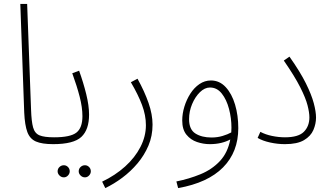

<svg xmlns="http://www.w3.org/2000/svg" viewBox="-20 -733 1688 983"><path d="M252 5Q195 5 164 -8.5Q133 -22 120 -57Q107 -92 104 -157L84 -713H119L139 -172Q141 -111 149.5 -80.5Q158 -50 182.5 -40Q207 -30 257 -30Q267 -30 271 -25Q275 -20 275 -13Q275 -6 269 -0.5Q263 5 252 5Z M252 5 257 -30Q340 -30 371 -54Q402 -78 402 -138Q402 -183 388 -237.5Q374 -292 350 -358L385 -371Q407 -310 421.5 -251Q436 -192 436 -146Q436 -69 396.5 -32Q357 5 252 5ZM415 175Q402 175 392.5 165.5Q383 156 383 144Q383 131 392.5 122Q402 113 415 113Q427 113 436 122Q445 131 445 144Q445 156 436 165.5Q427 175 415 175ZM307 175Q294 175 284.5 165.5Q275 156 275 144Q275 131 284.5 122Q294 113 307 113Q319 113 328 122Q337 131 337 144Q337 156 328 165.5Q319 175 307 175Z M519 230 503 197Q570 165 620.5 119.5Q671 74 699 19.5Q727 -35 727 -92Q727 -143 707 -196Q687 -249 650 -312L684 -330Q720 -265 740.5 -206Q761 -147 761 -95Q761 -37 740 12.5Q719 62 684 103.5Q649 145 606 177Q563 209 519 230Z M892 230 883 196Q948 183 1006.5 159Q1065 135 1105.5 92Q1146 49 1159 -19Q1139 -8 1112.5 -1.5Q1086 5 1054 5Q1021 5 988.5 -6Q956 -17 934.5 -43.5Q913 -70 913 -116Q913 -151 924 -187Q935 -223 954.5 -253.5Q974 -284 1001 -302.5Q1028 -321 1060 -321Q1104 -321 1135.5 -287Q1167 -253 1183.5 -197.5Q1200 -142 1200 -77Q1200 45 1122 124Q1044 203 892 230ZM948 -123Q948 -70 980.5 -49.5Q1013 -29 1063 -29Q1093 -29 1119.5 -37Q1146 -45 1164 -55Q1165 -67 1165 -79Q1165 -128 1152.5 -175.5Q1140 -223 1115.5 -254Q1091 -285 1055 -285Q1028 -285 1003.5 -261Q979 -237 963.5 -200Q948 -163 948 -123Z M1299 -27 1313 -58Q1339 -44 1373 -37Q1407 -30 1439 -30Q1508 -30 1536 -58.5Q1564 -87 1564 -132Q1564 -157 1554.5 -194Q1545 -231 1517 -286.5Q1489 -342 1433 -423L1462 -443Q1517 -365 1546 -306.5Q1575 -248 1586.5 -204.5Q1598 -161 1598 -131Q1598 -99 1584.5 -67.5Q1571 -36 1536.5 -15.5Q1502 5 1439 5Q1401 5 1362.5 -3.5Q1324 -12 1299 -27Z"/></svg>

Font: Noto Sans Arabic UI SmCn XLt
Style: Regular
Weight: 200
Width: 4
Designer: Monotype Design Team, Nadine Chahine and Nizar Qandah
Foundry: Monotype Imaging Inc.
Version: Version 2.010; ttfautohint (v1.8.4.7-5d5b)